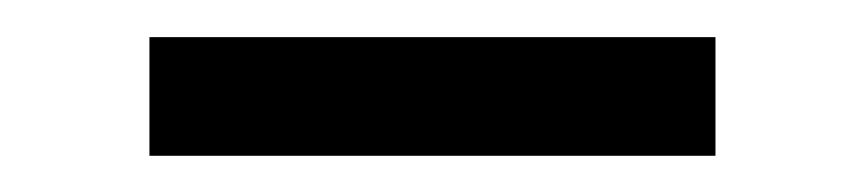

<svg xmlns="http://www.w3.org/2000/svg" viewBox="-20 -382 478 106"><path d="M375 -361.5V-296H62.5V-361.5Z"/></svg>

Font: Russisch Sans
Style: Regular
Weight: 400
Designer: Michael Sharanda (font) & Cristiano Sobral (main changes)
Foundry: Michael Sharanda
Version: Version 2.00;October 25, 2020;FontCreator 13.0.0.2681 64-bit